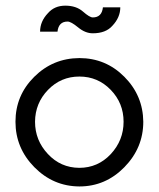

<svg xmlns="http://www.w3.org/2000/svg" viewBox="-20 -654 566 685"><path d="M105 -219.7Q105 -153.3 150.9 -104.5Q196.3 -55.7 262.7 -55.2Q329.1 -55.2 375 -104Q420.9 -153.3 420.9 -219.7Q420.9 -286.1 375 -333.5Q329.1 -380.9 263.2 -380.9Q197.3 -380.9 151.4 -333.5Q105.5 -286.1 105 -219.7ZM263.2 11.2Q169.9 10.7 102.5 -57.6Q35.2 -126 35.2 -219.7Q35.2 -313.5 102.1 -379.9Q168.9 -446.3 263.2 -446.8Q357.4 -446.8 423.8 -379.9Q490.2 -313 491.2 -219.7Q491.2 -126.5 423.8 -57.6Q356.4 11.2 263.2 11.2ZM311 -591.8Q343.3 -591.8 347.2 -627.9H409.2Q409.2 -591.8 380.9 -562Q357.4 -535.2 311 -535.2Q284.2 -535.2 258.8 -556.2Q233.4 -577.1 221.2 -577.1Q189 -577.1 185.1 -541H123Q123 -577.6 150.9 -606.9Q174.3 -633.8 212.9 -633.8Q252 -633.8 275.9 -612.8Q299.8 -591.8 311 -591.8Z"/></svg>

Font: Arcon-Regular
Style: Regular
Weight: 400
Designer: M. Zarth
Foundry: martin zarth - visuelle & digitale kommunikation
Version: Version 1.131;PS 001.131;hotconv 1.0.70;makeotf.lib2.5.58329